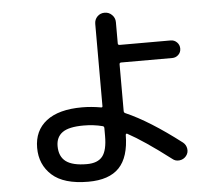

<svg xmlns="http://www.w3.org/2000/svg" viewBox="-57 -859 1114 977"><g transform="rotate(-5 500.0 -370.0)"><path d="M355.5 -232.4Q280.3 -232.4 247.6 -209Q214.8 -185.5 214.8 -139.6Q214.8 -85.9 249 -60.5Q283.2 -35.2 355.5 -35.2Q411.1 -35.2 435.5 -65.9Q460 -96.7 460 -169.9V-210Q460 -218.8 452.1 -220.7Q407.2 -232.4 355.5 -232.4ZM355.5 54.7Q230.5 54.7 170.4 0.5Q110.4 -53.7 110.4 -139.6Q110.4 -227.5 173.3 -276.4Q236.3 -325.2 355.5 -325.2Q402.3 -325.2 452.1 -316.4Q460 -314.5 460 -322.3V-742.2Q460 -764.6 475.1 -779.8Q490.2 -794.9 512.2 -794.9Q534.2 -794.9 549.8 -779.3Q565.4 -763.7 565.4 -742.2V-633.8Q565.4 -625 574.2 -625H835Q853.5 -625 866.7 -611.8Q879.9 -598.6 879.9 -579.6Q879.9 -560.5 866.7 -547.9Q853.5 -535.2 835 -535.2H574.2Q565.4 -535.2 565.4 -526.4V-288.1Q565.4 -279.3 573.2 -276.4Q692.4 -224.6 852.5 -101.6Q868.2 -88.9 871.1 -68.4Q874 -47.9 860.8 -31.7Q847.7 -15.6 826.7 -13.2Q805.7 -10.7 790 -24.4Q657.2 -126 572.3 -171.9Q570.3 -172.9 567.9 -170.9Q565.4 -168.9 565.4 -166Q564.5 -52.7 513.2 1Q461.9 54.7 355.5 54.7Z"/></g></svg>

Font: Rounded Mgen+ 1mn medium
Style: Regular
Weight: 500
Designer: [Source Han Sans]
Ryoko NISHIZUKA  (kana & ideographs); Paul D. Hunt (Latin, Greek & Cyrillic); Wenlong ZHANG  (bopomofo
Version: Version 1.059.20150602